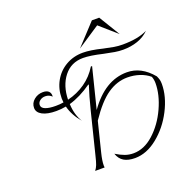

<svg xmlns="http://www.w3.org/2000/svg" viewBox="-151 -1025 1169 1182"><g transform="rotate(-20 433.0 -434.0)"><path d="M833 -417Q840 -402 843 -390.5Q846 -379 846 -363Q846 -281 801 -193.5Q756 -106 684 -48Q612 10 536 10Q491 10 463.5 -6.5Q436 -23 424 -59Q457 -39 482.5 -30Q508 -21 537 -21Q607 -21 670 -78Q733 -135 772 -220Q811 -305 811 -381Q811 -404 803 -425Q776 -448 738.5 -460.5Q701 -473 659 -473Q591 -473 529 -430.5Q467 -388 398 -285L350 -92Q338 -44 338 -13Q338 -3 339 0H277Q288 -14 295 -32Q302 -50 312 -92L378 -357Q401 -449 422 -512L419 -514Q344 -461 271 -440Q274 -368 306 -318Q259 -372 243 -434Q211 -428 179 -428Q121 -428 88.5 -445.5Q56 -463 56 -493Q56 -524 81 -545Q106 -566 140 -566Q165 -566 177.5 -554Q190 -542 188 -519Q170 -537 145 -537Q124 -537 109.5 -525.5Q95 -514 95 -497Q95 -478 119.5 -468.5Q144 -459 187 -459Q215 -459 238 -463Q236 -479 236 -489Q236 -551 264 -601.5Q292 -652 342 -681Q392 -710 454 -710Q504 -710 580 -691Q621 -682 647.5 -677.5Q674 -673 703 -673Q806 -673 866 -704Q834 -672 790 -657Q746 -642 695 -642Q668 -642 641 -646.5Q614 -651 571 -660Q491 -679 444 -679Q365 -679 318.5 -619.5Q272 -560 270 -469Q333 -484 385.5 -520.5Q438 -557 472 -613H480L414 -349Q523 -504 667 -504Q761 -504 833 -417ZM575 -878H623L707 -740L595 -838L447 -740Z"/></g></svg>

Font: Srisakdi
Style: Regular
Weight: 400
Designer: Cadson Demak Co.,Ltd.
Foundry: Cadson Demak Co.,Ltd.
Version: Version 1.000